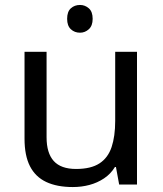

<svg xmlns="http://www.w3.org/2000/svg" viewBox="-20 -745 658 775"><path d="M303 -725Q323 -725 338.5 -711.5Q354 -698 354 -669Q354 -641 338.5 -627Q323 -613 303 -613Q281 -613 266 -627Q251 -641 251 -669Q251 -698 266 -711.5Q281 -725 303 -725ZM533 -536V0H461L448 -71H444Q427 -43 400 -25Q373 -7 341 1.5Q309 10 274 10Q210 10 166.5 -10.5Q123 -31 101 -74Q79 -117 79 -185V-536H168V-191Q168 -127 197 -95Q226 -63 287 -63Q347 -63 381.5 -85.5Q416 -108 430.5 -151.5Q445 -195 445 -257V-536Z"/></svg>

Font: uguzrati15
Style: Book
Weight: 400
Designer: Jelle Bosma - Monotype Design Team, Universal Thirst
Foundry: Monotype Imaging Inc.
Version: Version 2.106